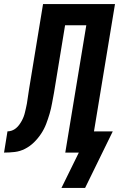

<svg xmlns="http://www.w3.org/2000/svg" viewBox="-62 -755 589 950"><path d="M242 175 328 0H261L365 -630H260L205 -295Q200 -270 195.5 -244Q191 -218 183.5 -192.5Q176 -167 166.5 -142Q157 -117 141.5 -93.5Q126 -70 106 -50.5Q86 -31 61.5 -18.5Q37 -6 10.5 -3Q-16 0 -42 0L-25 -105Q-14 -105 -3 -109Q8 -113 17 -120.5Q26 -128 33 -137.5Q40 -147 45.5 -157Q51 -167 55 -177.5Q59 -188 61.5 -199Q64 -210 66.5 -220.5Q69 -231 71 -242Q74 -260 76.5 -278.5Q79 -297 82 -315L151 -735H507L403 -105H496L359 175Z"/></svg>

Font: Iosevka Curly Extrabold
Style: Italic
Weight: 800
Italic angle: -9°
Monospace: yes
Designer: Belleve Invis
Foundry: Belleve Invis
Version: Version 22.1.2; ttfautohint (v1.8.4)